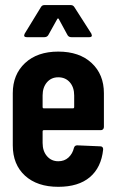

<svg xmlns="http://www.w3.org/2000/svg" viewBox="-20 -720 452 748"><path d="M209 -646Q206.1 -650.4 203.1 -646L168 -583Q163.1 -575.2 152.8 -575.2H84Q77.1 -575.2 75 -578.6Q72.8 -582 76.2 -588.9L139.2 -691.9Q143.6 -700.2 152.8 -700.2H255.9Q265.1 -700.2 270 -691.9L335.9 -588.9Q337.9 -583 337.9 -582Q337.9 -575.2 328.1 -575.2H257.8Q248 -575.2 243.2 -583ZM384.8 -225.1Q384.8 -219.7 381.3 -216.3Q377.9 -212.9 373 -212.9H150.9Q146 -212.9 146 -208V-163.1Q146 -131.3 163.1 -111.6Q180.2 -91.8 207 -91.8Q231 -91.8 246.8 -106.4Q262.7 -121.1 268.1 -144Q271 -153.8 280.8 -153.8L371.1 -149.9Q376.5 -149.9 379.4 -146.5Q382.3 -143.1 381.8 -137.2Q374.5 -67.4 330.1 -29.8Q285.6 7.8 207 7.8Q125 7.8 77.4 -35.6Q29.8 -79.1 29.8 -153.8V-356.9Q29.8 -429.7 77.6 -474.4Q125.5 -519 207 -519Q289.1 -519 336.9 -474.6Q384.8 -430.2 384.8 -356.9ZM207 -418.9Q179.7 -418.9 162.8 -399.2Q146 -379.4 146 -348.1V-303.2Q146 -297.9 150.9 -297.9H264.2Q269 -297.9 269 -303.2V-348.1Q269 -379.9 252 -399.4Q234.9 -418.9 207 -418.9Z"/></svg>

Font: Barlow Condensed SemiBold
Style: Regular
Weight: 600
Width: 3
Designer: Jeremy Tribby
Foundry: Tribby Type
Version: Version 1.422;hotconv 1.0.109;makeotfexe 2.5.65596